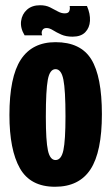

<svg xmlns="http://www.w3.org/2000/svg" viewBox="-20 -701 425 733"><path d="M190 12Q96 12 56 -58.5Q16 -129 16 -262Q16 -407 59.5 -473.5Q103 -540 192 -540Q288 -540 328.5 -474.5Q369 -409 369 -265Q369 -121 325.5 -54.5Q282 12 190 12ZM192 -90Q214 -90 222 -127.5Q230 -165 230 -257Q230 -357 222 -397Q214 -437 192 -437Q170 -437 162.5 -396.5Q155 -356 155 -255Q155 -163 163 -126.5Q171 -90 192 -90ZM257 -561Q232 -561 214 -569Q196 -577 182.5 -585.5Q169 -594 158 -594Q146 -594 141.5 -585.5Q137 -577 141 -566H74Q57 -594 60.5 -620.5Q64 -647 83 -664Q102 -681 133 -681Q155 -681 171 -673Q187 -665 200.5 -657.5Q214 -650 227 -650Q241 -650 244.5 -658.5Q248 -667 246 -678H312Q325 -648 323.5 -621.5Q322 -595 305.5 -578Q289 -561 257 -561Z"/></svg>

Font: Bricolage Grotesque 96pt Condensed Bricolage Grotesque 48pt Condensed Regular
Style: Bold
Weight: 700
Width: 3
Designer: Mathieu Triay
Foundry: Atelier Triay
Version: Version 1.001; ttfautohint (v1.8.4.7-5d5b);gftools[0.9.33.de